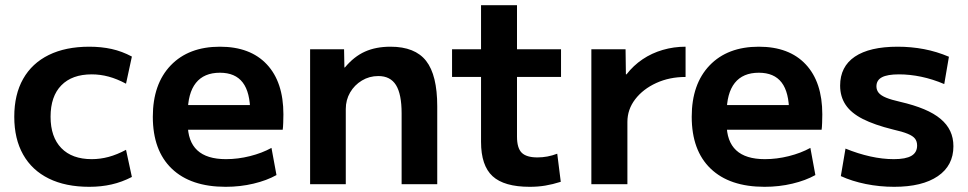

<svg xmlns="http://www.w3.org/2000/svg" viewBox="-20 -710 3730 740"><path d="M324 10Q233 10 168.2 -21.8Q103.3 -53.7 69.2 -114.2Q35 -174.7 35 -260Q35 -345.7 69.2 -406Q103.3 -466.3 168.2 -498.2Q233 -530 324 -530Q370.3 -530 410.3 -521.2Q450.3 -512.3 488.3 -492L465.7 -387.4Q431 -406 398.7 -414.7Q366.3 -423.4 333.7 -423.4Q257.6 -423.4 216.3 -381Q174.9 -338.7 174.9 -260Q174.9 -182 216.3 -139.3Q257.6 -96.6 333.7 -96.6Q366.3 -96.6 398.7 -105.3Q431 -114 465.7 -132.6L488.3 -28Q450.3 -8.3 410.3 0.8Q370.3 10 324 10Z M849.7 10Q715 10 642 -60Q569 -130 569 -260Q569 -386 638 -458Q707 -530 827.7 -530Q944.7 -530 1008.5 -461.8Q1072.3 -393.7 1072.3 -269.3Q1072.3 -254.7 1071.6 -236.7Q1071 -218.7 1069.6 -210H645.6V-305H963.4L944.4 -276Q944.4 -354.3 915.5 -392Q886.7 -429.7 827.7 -429.7Q766.3 -429.7 735 -390.4Q703.6 -351 703.6 -273.3V-233.3Q703.6 -165 740.3 -130.8Q777 -96.6 851 -96.6Q897 -96.6 943.5 -108.3Q990 -120 1026.3 -140L1045.6 -35.3Q1008 -14.3 957 -2.2Q906 10 849.7 10Z M1175.2 0V-520H1306.1L1307.4 -450.1H1309.4Q1344.3 -492 1386.5 -511Q1428.8 -530 1485 -530Q1579.6 -530 1622.4 -475.2Q1665.2 -420.5 1665.2 -300V0H1527.9V-273.2Q1527.9 -347 1506.3 -382Q1484.6 -416.9 1438.3 -416.9Q1403.4 -416.9 1374.8 -399.6Q1346.1 -382.3 1329.4 -353.6Q1312.7 -324.8 1312.7 -289.9V0Z M2021.6 10Q1923 10 1878.5 -30.9Q1834 -71.8 1834 -163.3V-413.4H1722.3V-520H1834V-690H1972.6V-520H2142.3V-413.4H1972.6V-183.3Q1972.6 -139.4 1990.8 -121.3Q2009 -103.3 2051.3 -103.3Q2070.7 -103.3 2089.6 -106.8Q2108.6 -110.3 2127.7 -117.6L2141.3 -9.3Q2109.7 0.7 2081.7 5.3Q2053.7 10 2021.6 10Z M2259.2 0V-520H2391L2392.3 -423.4H2394.7Q2421.1 -457.5 2456.5 -481.4Q2491.9 -505.3 2534.3 -517.6Q2576.7 -530 2622.3 -530V-413.4Q2560.4 -413.4 2509.3 -390.1Q2458.3 -366.7 2428.2 -327.5Q2398.1 -288.3 2398.1 -240V0Z M2926.7 10Q2792 10 2719 -60Q2646 -130 2646 -260Q2646 -386 2715 -458Q2784 -530 2904.7 -530Q3021.7 -530 3085.5 -461.8Q3149.3 -393.7 3149.3 -269.3Q3149.3 -254.7 3148.6 -236.7Q3148 -218.7 3146.6 -210H2722.6V-305H3040.4L3021.4 -276Q3021.4 -354.3 2992.5 -392Q2963.7 -429.7 2904.7 -429.7Q2843.3 -429.7 2812 -390.4Q2780.6 -351 2780.6 -273.3V-233.3Q2780.6 -165 2817.3 -130.8Q2854 -96.6 2928 -96.6Q2974 -96.6 3020.5 -108.3Q3067 -120 3103.3 -140L3122.6 -35.3Q3085 -14.3 3034 -2.2Q2983 10 2926.7 10Z M3426.3 10Q3370.3 10 3316.8 -0.8Q3263.3 -11.7 3220.7 -31.3L3238.7 -137.3Q3287 -117.6 3334.2 -107.1Q3381.3 -96.6 3425 -96.6Q3471 -96.6 3492.9 -109.5Q3514.7 -122.3 3514.7 -149Q3514.7 -165 3506.7 -175.5Q3498.7 -186 3478.5 -194.3Q3458.3 -202.7 3421.3 -211Q3350 -228.7 3305.2 -251.5Q3260.3 -274.4 3239.2 -306Q3218 -337.7 3218 -380Q3218 -453.3 3274.8 -491.7Q3331.7 -530 3439.7 -530Q3491.6 -530 3541 -520.7Q3590.3 -511.3 3637.3 -491.3L3619.3 -386Q3574.6 -405 3530.7 -414.2Q3486.7 -423.4 3444.6 -423.4Q3400.3 -423.4 3379.1 -412.2Q3357.9 -401 3357.9 -377Q3357.9 -363 3366.6 -352.3Q3375.3 -341.7 3395.3 -333.5Q3415.3 -325.3 3449 -317.7Q3502.6 -305.3 3541.5 -289Q3580.3 -272.7 3605.1 -251.8Q3630 -231 3642.3 -204.8Q3654.6 -178.7 3654.6 -146.3Q3654.6 -72 3594.6 -31Q3534.6 10 3426.3 10Z"/></svg>

Font: M PLUS 2 Thin
Style: Regular
Weight: 100
Designer: Coji Morishita
Foundry: UNDERFOREST DESIGN
Version: Version 1.001